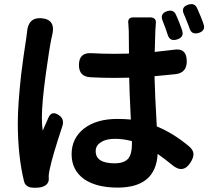

<svg xmlns="http://www.w3.org/2000/svg" viewBox="-20 -845 1020 917"><path d="M121 49Q100 42 95 22Q65 -100 65 -258Q65 -343 81 -489Q91 -571 106 -667Q108 -683 109 -692Q115 -763 178 -758Q250 -752 228 -672Q228 -671 227.5 -668Q227 -665 226 -664Q215 -610 198 -486Q180 -353 180 -284Q180 -246 184 -221Q195 -247 210 -280Q226 -321 264 -293Q288 -275 278 -243Q229 -95 218 -39Q211 -10 213 6Q213 7 213 8Q214 27 199 39Q185 49 164 51Q135 53 121 49ZM542 51Q440 51 381 10Q322 -33 322 -108.5Q322 -184 381 -231Q441 -277 540 -277Q574 -277 605 -274Q605 -280 604 -293Q598 -412 597 -474L527 -473Q469 -473 412 -476Q357 -479 357 -534Q357 -595 417 -591Q471 -588 527 -588L596 -589L595 -697Q595 -706 593 -732Q588 -762 617 -762H658H696Q729 -762 724 -730Q722 -710 722 -699L719 -597Q775 -603 807 -607Q872 -619 872 -552Q872 -498 820 -491Q785 -487 718 -481Q720 -393 728 -257Q729 -246 729 -241Q806 -210 883 -146Q903 -129 904 -110Q905 -93 890 -69Q854 -12 800 -59Q763 -89 733 -110Q724 51 542 51ZM528 -65Q572 -65 592 -87Q610 -109 610 -154V-171Q568 -182 530 -182Q486 -182 463 -166Q437 -151 437 -123Q437 -65 528 -65ZM781 -679Q777 -690 769 -714Q767 -719 763 -729.5Q759 -740 757 -745Q742 -780 779 -792Q810 -801 821 -773Q827 -761 837 -735Q840 -727 846 -711Q849 -703 850 -699Q860 -668 827 -657Q791 -645 781 -679ZM885 -710Q883 -716 878.5 -728Q874 -740 871 -746.5Q868 -753 863 -767Q859 -774 858 -778Q843 -812 880 -823Q909 -832 921 -807Q930 -786 939 -765Q943 -756 949 -739Q951 -733 952 -730Q963 -699 930 -688Q895 -677 885 -710Z"/></svg>

Font: GenSenRounded2 TW B
Style: Regular
Weight: 700
Version: Version 2.000;PS 2;hotconv 16.6.51;makeotf.lib2.5.65220 DEVE